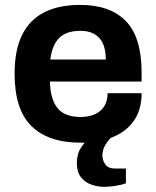

<svg xmlns="http://www.w3.org/2000/svg" viewBox="-20 -558 624 767"><path d="M302.7 12Q172.5 12 105.4 -54.6Q38.3 -121.2 38.3 -263.2Q38.3 -357.8 68.3 -418.4Q98.3 -479 156.5 -508.7Q214.8 -538.4 300.1 -538.4Q420.4 -538.4 483.1 -473.5Q545.7 -408.6 545.7 -267.9V-232.3H179.4Q181 -162.5 209.4 -126.6Q237.8 -90.7 302.7 -90.7Q334.7 -90.7 358.9 -101.6Q383 -112.5 396.4 -133.5Q409.8 -154.6 409.8 -185.7H545.7Q545.7 -119.6 514.9 -75.7Q484 -31.7 429.5 -9.9Q375 12 302.7 12ZM181.2 -320.1H402.6Q402.6 -360.6 390.2 -386Q377.7 -411.3 355.3 -423.1Q333 -434.9 301.9 -434.9Q244.8 -434.9 216.3 -406.2Q187.8 -377.5 181.2 -320.1ZM396.6 188.3Q370.1 188.3 345 179.5Q319.9 170.8 303.5 150.1Q287 129.4 287 93.9Q287 56.9 303.5 32.2Q320 7.4 339.4 -12H423.5V-8Q411.7 2.4 400.4 21.9Q389 41.4 389 62Q389 82.7 400.9 99Q412.7 115.3 439.5 115.3H483V174.1Q464 181.1 439.7 184.7Q415.4 188.3 396.6 188.3Z"/></svg>

Font: Archivo Variable SemiBold
Style: Regular
Weight: 600
Designer: Hector Gatti
Foundry: Omnibus-Type
Version: Version 2.001